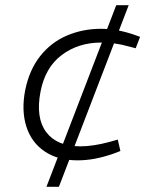

<svg xmlns="http://www.w3.org/2000/svg" viewBox="-20 -720 560 740"><path d="M159 0 428 -700H476L207 0ZM279 -102Q203 -102 152 -136.5Q101 -171 81.5 -232.5Q62 -294 77 -372Q93 -451 135 -504Q177 -557 238 -583Q299 -609 369 -609Q403 -609 436.5 -602.5Q470 -596 503 -584L520 -578L503 -534L480 -540Q448 -549 421.5 -552.5Q395 -556 370 -556Q282 -556 218 -508Q154 -460 136 -366Q117 -266 158 -211Q199 -156 290 -156Q339 -156 402 -173L434 -182L444 -138L415 -127Q377 -114 344 -108Q311 -102 279 -102Z"/></svg>

Font: REM ExtraLight
Style: Italic
Weight: 250
Italic angle: -11°
Designer: Octavio Pardo
Foundry: Ashler Design
Version: Version 1.005;gftools[0.9.28]